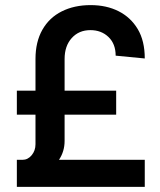

<svg xmlns="http://www.w3.org/2000/svg" viewBox="-20 -732 628 752"><path d="M46 0V-106H68Q89 -106 104 -124Q119 -142 119 -167V-283H46V-377H119V-501Q119 -568 146 -615.5Q173 -663 222 -687.5Q271 -712 335 -712Q397 -712 444.5 -688Q492 -664 519.5 -618Q547 -572 547 -503L433 -514Q433 -560 405 -587Q377 -614 334 -614Q289 -614 261 -583Q233 -552 233 -501V-377H435V-283H233V-180Q233 -139 211 -106H547V0Z"/></svg>

Font: Figtree Light SemiBold
Style: Regular
Weight: 600
Version: Version 2.002